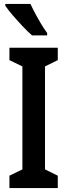

<svg xmlns="http://www.w3.org/2000/svg" viewBox="-20 -957 343 977"><path d="M274 0H28V-63L94 -95V-619L28 -651V-714H274V-651L209 -619V-95L274 -63ZM135 -937Q145 -915 160 -887Q175 -859 191 -832.5Q207 -806 220 -789V-777H143Q124 -793 97 -821.5Q70 -850 45 -879Q20 -908 7 -928V-937Z"/></svg>

Font: Noto Sans Kannada ExtraCondensed SemiBold
Style: Regular
Weight: 600
Width: 2
Designer: Jelle Bosma - Monotype Design Team
Foundry: Monotype Imaging Inc.
Version: Version 2.005; ttfautohint (v1.8.4.7-5d5b)